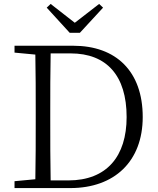

<svg xmlns="http://www.w3.org/2000/svg" viewBox="-20 -958 805 978"><path d="M236 -356V-385C236 -489 236 -589 238 -686H340C523 -686 625 -573 625 -362C625 -162 524 -39 328 -39H238C236 -138 236 -239 236 -356ZM54 -690 160 -680C162 -584 162 -486 162 -385V-356C162 -240 162 -141 160 -45L54 -35V0H338C563 0 707 -136 707 -362C707 -595 571 -725 353 -725H54ZM238 -938 218 -919 335 -791H387L505 -919L485 -938L361 -842Z"/></svg>

Font: Kiri Minchoo Light
Style: Regular
Weight: 300
Designer: Ryoko NISHIZUKA 西塚涼子 (kana & ideographs); Frank Grießhammer (Latin, Greek & Cyrillic);
akenotsuki.com/eyeben/fonts/ (U+
Foundry: Adobe
akenotsuki.com/eyeben/fonts/
Version: Version 4.002;hotconv 1.0.119;makeotfexe 2.5.65604